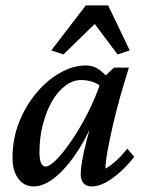

<svg xmlns="http://www.w3.org/2000/svg" viewBox="-20 -668 526 696"><path d="M102.5 7.8Q66.4 7.8 45.9 -21Q25.4 -49.8 25.4 -95.7Q25.4 -165 49.3 -225.1Q73.2 -285.2 112.3 -331.5Q151.4 -377.9 198.2 -404.3Q245.1 -430.7 291 -430.7Q318.4 -430.7 338.4 -416.5Q358.4 -402.3 378.9 -377L354.5 -345.7Q338.9 -363.3 317.4 -370.6Q295.9 -377.9 274.4 -377.9Q244.1 -377.9 216.3 -356.9Q188.5 -335.9 168 -299.8Q147.5 -263.7 135.3 -216.3Q123 -168.9 123 -116.2Q123 -91.8 128.4 -78.1Q133.8 -64.5 145.5 -64.5Q160.2 -64.5 185.5 -90.3Q210.9 -116.2 240.7 -160.2Q270.5 -204.1 298.3 -258.8Q326.2 -313.5 345.7 -372.1L357.4 -389.6L393.6 -422.9H447.3Q431.6 -373 416 -318.4Q400.4 -263.7 388.7 -211.9Q377 -160.2 369.6 -119.6Q362.3 -79.1 362.3 -56.6Q382.8 -68.4 402.3 -86.4Q421.9 -104.5 441.4 -128.9L466.8 -99.6Q442.4 -68.4 415 -43.9Q387.7 -19.5 361.8 -5.9Q335.9 7.8 312.5 7.8Q293 7.8 282.7 -3.9Q272.5 -15.6 272.5 -37.1Q272.5 -53.7 277.3 -83Q282.2 -112.3 294.4 -160.2Q306.6 -208 328.1 -279.3H337.9Q307.6 -193.4 267.1 -128.9Q226.6 -64.5 183.6 -28.3Q140.6 7.8 102.5 7.8ZM450.2 -485.4 406.2 -470.7 297.9 -615.2H358.4L210 -470.7L166 -485.4L291 -648.4H372.1Z"/></svg>

Font: Crimson Pro Medium
Style: Italic
Weight: 500
Italic angle: -12°
Designer: Jacques Le Bailly
Foundry: Baron von Fonthausen
Version: Version 1.003